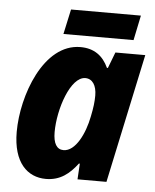

<svg xmlns="http://www.w3.org/2000/svg" viewBox="-52 -758 656 813"><g transform="rotate(5 276.0 -352.0)"><path d="M194 -608H492L514 -714H217ZM173 10C234 10 273 -22 307 -67H311L307 0H430L547 -549H420L394 -481H390C367 -531 329 -559 271 -559C114 -559 33 -332 33 -178C33 -47 95 10 173 10ZM237 -118C208 -118 193 -143 193 -191C193 -289 240 -430 303 -430C333 -430 351 -403 351 -360C351 -334 348 -308 340 -270C326 -197 288 -118 237 -118Z"/></g></svg>

Font: Noto Sans SemiCondensed ExtraBold
Style: Italic
Weight: 800
Width: 4
Italic angle: -12°
Designer: Monotype Design Team
Foundry: Monotype Imaging Inc.
Version: Version 2.013